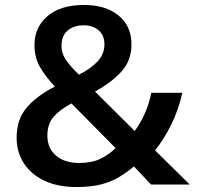

<svg xmlns="http://www.w3.org/2000/svg" viewBox="-20 -744 797 774"><path d="M319 -724Q406 -724 458 -681.5Q510 -639 510 -565Q510 -500 469.5 -455.5Q429 -411 363 -375L523 -216Q546 -247 563.5 -286Q581 -325 590 -370H715Q700 -302 670.5 -242Q641 -182 605 -138L745 0H589L520 -73Q491 -49 460.5 -30.5Q430 -12 389 -1Q348 10 288 10Q213 10 159 -15.5Q105 -41 76 -86Q47 -131 47 -189Q47 -262 87 -309.5Q127 -357 201 -395Q162 -437 140.5 -475Q119 -513 119 -563Q119 -634 171.5 -679Q224 -724 319 -724ZM317 -642Q278 -642 253 -621Q228 -600 228 -560Q228 -527 247.5 -500Q267 -473 298 -443Q346 -467 373.5 -496.5Q401 -526 401 -565Q401 -602 377.5 -622Q354 -642 317 -642ZM268 -327Q220 -301 195.5 -272.5Q171 -244 171 -198Q171 -146 206 -116.5Q241 -87 299 -87Q350 -87 385 -104Q420 -121 446 -147Z"/></svg>

Font: Noto Sans Thai Looped UI Condensed Medium
Style: Regular
Weight: 500
Width: 3
Designer: Cadson Demak Team
Foundry: Cadson Demak Co., Ltd.
Version: Version 1.000